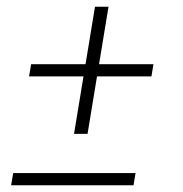

<svg xmlns="http://www.w3.org/2000/svg" viewBox="-20 -548 540 568"><path d="M239 -152H199L227 -322H66L72 -358H233L261 -528H301L273 -358H434L428 -322H267ZM13 0 19 -36H381L375 0Z"/></svg>

Font: Iosevka Extralight Oblique
Style: Regular
Weight: 200
Italic angle: -9°
Monospace: yes
Designer: Belleve Invis
Foundry: Belleve Invis
Version: Version 32.5.0; ttfautohint (v1.8.4)